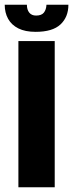

<svg xmlns="http://www.w3.org/2000/svg" viewBox="-58 -794 310 814"><path d="M20 -620H174V0H20ZM93 -659Q49 -659 20 -673.5Q-9 -688 -23.5 -714Q-38 -740 -38 -774H56Q56 -753 66 -740.5Q76 -728 95 -728Q118 -728 128 -740.5Q138 -753 139 -774H232Q232 -722 198.5 -690.5Q165 -659 93 -659Z"/></svg>

Font: Smooch Sans Thin Black
Style: Regular
Weight: 900
Version: Version 1.010